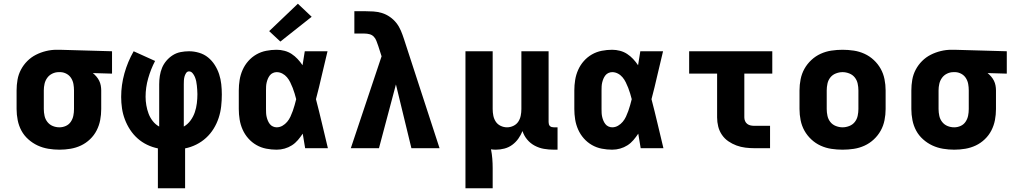

<svg xmlns="http://www.w3.org/2000/svg" viewBox="-20 -795 5440 1030"><path d="M299 8Q269 8 239 3Q209 -2 182 -14.5Q155 -27 132 -47.5Q109 -68 95 -94Q81 -120 75 -150Q69 -180 69 -210V-310Q69 -339 74 -367.5Q79 -396 92.5 -421.5Q106 -447 126.5 -467.5Q147 -488 172.5 -501Q198 -514 226.5 -521Q255 -528 283 -528Q288 -528 292 -528Q296 -528 300 -528L581 -520V-400L478 -403Q488 -395 497 -384.5Q506 -374 512 -362Q518 -350 520.5 -336.5Q523 -323 523 -310V-210Q523 -180 517.5 -151Q512 -122 498.5 -95.5Q485 -69 463 -48Q441 -27 414.5 -14.5Q388 -2 358.5 3Q329 8 299 8ZM299 -112Q317 -112 333.5 -119.5Q350 -127 360 -142Q370 -157 373.5 -174.5Q377 -192 377 -210V-310Q377 -327 374 -344Q371 -361 362 -375.5Q353 -390 338 -398.5Q323 -407 306 -408H300Q299 -408 297.5 -408Q296 -408 295 -408Q277 -408 260.5 -400Q244 -392 233.5 -377.5Q223 -363 219 -345.5Q215 -328 215 -310V-210Q215 -192 219 -173.5Q223 -155 234.5 -140.5Q246 -126 263 -119Q280 -112 299 -112Z M827 215V1Q797 -5 769 -18.5Q741 -32 718 -52.5Q695 -73 678 -99Q661 -125 650 -154Q639 -183 634.5 -213.5Q630 -244 630 -275Q630 -339 647.5 -401.5Q665 -464 697 -520L812 -468Q789 -424 775 -375Q761 -326 761 -276Q761 -253 765 -230Q769 -207 777 -185.5Q785 -164 799.5 -145.5Q814 -127 834 -116V-343Q834 -366 837.5 -388.5Q841 -411 849.5 -431.5Q858 -452 873 -469.5Q888 -487 907 -499Q926 -511 948.5 -515.5Q971 -520 994 -520Q1021 -520 1048 -512Q1075 -504 1096 -487Q1117 -470 1132 -446.5Q1147 -423 1155.5 -397Q1164 -371 1167 -343.5Q1170 -316 1170 -288Q1170 -256 1166.5 -224.5Q1163 -193 1153 -162.5Q1143 -132 1126 -104.5Q1109 -77 1085.5 -55.5Q1062 -34 1033 -19.5Q1004 -5 973 1V215ZM966 -116Q987 -128 1002 -148.5Q1017 -169 1025 -192.5Q1033 -216 1036 -241Q1039 -266 1039 -290Q1039 -302 1038 -313.5Q1037 -325 1036 -336.5Q1035 -348 1032.5 -359.5Q1030 -371 1025.5 -382Q1021 -393 1013 -402.5Q1005 -412 994 -412Q984 -412 978 -402.5Q972 -393 969.5 -383Q967 -373 966.5 -363Q966 -353 966 -343Z M1464 8Q1436 8 1408 2.5Q1380 -3 1355.5 -17Q1331 -31 1312 -52.5Q1293 -74 1281.5 -100Q1270 -126 1265.5 -154Q1261 -182 1261 -210V-310Q1261 -338 1265.5 -366Q1270 -394 1281.5 -420Q1293 -446 1312 -467.5Q1331 -489 1355.5 -503Q1380 -517 1408 -522.5Q1436 -528 1464 -528Q1485 -528 1506 -522.5Q1527 -517 1544.5 -505.5Q1562 -494 1576.5 -478.5Q1591 -463 1603 -445Q1606 -464 1609 -482.5Q1612 -501 1615 -520H1737Q1721 -456 1706.5 -391.5Q1692 -327 1675 -263Q1692 -198 1707.5 -132Q1723 -66 1739 0H1617Q1614 -19 1610.5 -39Q1607 -59 1604 -78Q1592 -60 1578 -43.5Q1564 -27 1546 -15.5Q1528 -4 1507 2Q1486 8 1464 8ZM1464 -112Q1481 -112 1495.5 -120.5Q1510 -129 1520.5 -141.5Q1531 -154 1538 -169Q1545 -184 1550.5 -199.5Q1556 -215 1560.5 -231Q1565 -247 1569 -263Q1565 -278 1560.5 -293.5Q1556 -309 1550 -324Q1544 -339 1537 -353.5Q1530 -368 1519.5 -380.5Q1509 -393 1494.5 -400.5Q1480 -408 1464 -408Q1454 -408 1444 -403.5Q1434 -399 1427.5 -390.5Q1421 -382 1417 -372.5Q1413 -363 1410.5 -352.5Q1408 -342 1407.5 -331.5Q1407 -321 1407 -310V-210Q1407 -199 1407.5 -188.5Q1408 -178 1410.5 -167.5Q1413 -157 1417 -147.5Q1421 -138 1427.5 -129.5Q1434 -121 1444 -116.5Q1454 -112 1464 -112ZM1484 -572 1424 -628 1578 -775 1652 -705Z M1862 0 2027 -493 2009 -549Q2004 -562 1999.5 -575Q1995 -588 1985.5 -598Q1976 -608 1962.5 -611.5Q1949 -615 1935 -615H1881V-735H1935Q1959 -735 1983 -733.5Q2007 -732 2029.5 -725Q2052 -718 2072 -704Q2092 -690 2106.5 -671.5Q2121 -653 2130.5 -630.5Q2140 -608 2147 -586L2338 0H2187L2104 -342L2013 0Z M2477 215V-520H2623V-210Q2623 -192 2626.5 -174.5Q2630 -157 2639.5 -142.5Q2649 -128 2665.5 -120Q2682 -112 2700 -112Q2718 -112 2734.5 -120Q2751 -128 2760.5 -142.5Q2770 -157 2773.5 -174.5Q2777 -192 2777 -210V-520H2923V-140Q2923 -134 2924.5 -128.5Q2926 -123 2930 -119Q2934 -115 2939.5 -113.5Q2945 -112 2951 -112H2971V8H2951Q2924 8 2898 3.5Q2872 -1 2848.5 -13.5Q2825 -26 2808 -46.5Q2791 -67 2783 -92Q2774 -70 2760.5 -51Q2747 -32 2728 -18Q2709 -4 2686 2Q2663 8 2640 8Q2633 8 2626.5 7.5Q2620 7 2614 6Q2619 31 2621 56.5Q2623 82 2623 107V215Z M3264 8Q3236 8 3208 2.5Q3180 -3 3155.5 -17Q3131 -31 3112 -52.5Q3093 -74 3081.5 -100Q3070 -126 3065.5 -154Q3061 -182 3061 -210V-310Q3061 -338 3065.5 -366Q3070 -394 3081.5 -420Q3093 -446 3112 -467.5Q3131 -489 3155.5 -503Q3180 -517 3208 -522.5Q3236 -528 3264 -528Q3285 -528 3306 -522.5Q3327 -517 3344.5 -505.5Q3362 -494 3376.5 -478.5Q3391 -463 3403 -445Q3406 -464 3409 -482.5Q3412 -501 3415 -520H3537Q3521 -456 3506.5 -391.5Q3492 -327 3475 -263Q3492 -198 3507.5 -132Q3523 -66 3539 0H3417Q3414 -19 3410.5 -39Q3407 -59 3404 -78Q3392 -60 3378 -43.5Q3364 -27 3346 -15.5Q3328 -4 3307 2Q3286 8 3264 8ZM3264 -112Q3281 -112 3295.5 -120.5Q3310 -129 3320.5 -141.5Q3331 -154 3338 -169Q3345 -184 3350.5 -199.5Q3356 -215 3360.5 -231Q3365 -247 3369 -263Q3365 -278 3360.5 -293.5Q3356 -309 3350 -324Q3344 -339 3337 -353.5Q3330 -368 3319.5 -380.5Q3309 -393 3294.5 -400.5Q3280 -408 3264 -408Q3254 -408 3244 -403.5Q3234 -399 3227.5 -390.5Q3221 -382 3217 -372.5Q3213 -363 3210.5 -352.5Q3208 -342 3207.5 -331.5Q3207 -321 3207 -310V-210Q3207 -199 3207.5 -188.5Q3208 -178 3210.5 -167.5Q3213 -157 3217 -147.5Q3221 -138 3227.5 -129.5Q3234 -121 3244 -116.5Q3254 -112 3264 -112Z M4027 0Q4003 0 3978.5 -3Q3954 -6 3931 -14.5Q3908 -23 3887.5 -37Q3867 -51 3853 -71.5Q3839 -92 3833 -116Q3827 -140 3827 -165V-400H3677V-520H4123V-400H3973V-165Q3973 -155 3977 -145.5Q3981 -136 3989 -130Q3997 -124 4007 -122Q4017 -120 4027 -120H4111V0Z M4500 8Q4470 8 4440 3.5Q4410 -1 4382.5 -13.5Q4355 -26 4332.5 -47Q4310 -68 4295.5 -94Q4281 -120 4275 -150Q4269 -180 4269 -210V-310Q4269 -340 4275 -370Q4281 -400 4295.5 -426Q4310 -452 4332.5 -473Q4355 -494 4382.5 -506.5Q4410 -519 4440 -523.5Q4470 -528 4500 -528Q4530 -528 4560 -523.5Q4590 -519 4617.5 -506.5Q4645 -494 4667.5 -473Q4690 -452 4704.5 -426Q4719 -400 4725 -370Q4731 -340 4731 -310V-210Q4731 -180 4725 -150Q4719 -120 4704.5 -94Q4690 -68 4667.5 -47Q4645 -26 4617.5 -13.5Q4590 -1 4560 3.5Q4530 8 4500 8ZM4500 -112Q4518 -112 4536 -119Q4554 -126 4565.5 -140.5Q4577 -155 4581 -173.5Q4585 -192 4585 -210V-310Q4585 -328 4581 -346.5Q4577 -365 4565.5 -379.5Q4554 -394 4536 -401Q4518 -408 4500 -408Q4482 -408 4464 -401Q4446 -394 4434.5 -379.5Q4423 -365 4419 -346.5Q4415 -328 4415 -310V-210Q4415 -192 4419 -173.5Q4423 -155 4434.5 -140.5Q4446 -126 4464 -119Q4482 -112 4500 -112Z M5099 8Q5069 8 5039 3Q5009 -2 4982 -14.5Q4955 -27 4932 -47.5Q4909 -68 4895 -94Q4881 -120 4875 -150Q4869 -180 4869 -210V-310Q4869 -339 4874 -367.5Q4879 -396 4892.5 -421.5Q4906 -447 4926.5 -467.5Q4947 -488 4972.5 -501Q4998 -514 5026.5 -521Q5055 -528 5083 -528Q5088 -528 5092 -528Q5096 -528 5100 -528L5381 -520V-400L5278 -403Q5288 -395 5297 -384.5Q5306 -374 5312 -362Q5318 -350 5320.5 -336.5Q5323 -323 5323 -310V-210Q5323 -180 5317.5 -151Q5312 -122 5298.5 -95.5Q5285 -69 5263 -48Q5241 -27 5214.5 -14.5Q5188 -2 5158.5 3Q5129 8 5099 8ZM5099 -112Q5117 -112 5133.5 -119.5Q5150 -127 5160 -142Q5170 -157 5173.5 -174.5Q5177 -192 5177 -210V-310Q5177 -327 5174 -344Q5171 -361 5162 -375.5Q5153 -390 5138 -398.5Q5123 -407 5106 -408H5100Q5099 -408 5097.5 -408Q5096 -408 5095 -408Q5077 -408 5060.5 -400Q5044 -392 5033.5 -377.5Q5023 -363 5019 -345.5Q5015 -328 5015 -310V-210Q5015 -192 5019 -173.5Q5023 -155 5034.5 -140.5Q5046 -126 5063 -119Q5080 -112 5099 -112Z"/></svg>

Font: Iosevka SS04 Heavy Extended
Style: Regular
Weight: 900
Width: 7
Monospace: yes
Designer: Belleve Invis
Foundry: Belleve Invis
Version: Version 19.0.0; ttfautohint (v1.8.4)